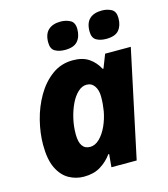

<svg xmlns="http://www.w3.org/2000/svg" viewBox="-114 -848 828 947"><g transform="rotate(-15 300.0 -374.5)"><path d="M198 10Q157 10 121.5 -10Q86 -30 64.5 -74.5Q43 -119 43 -194Q43 -253 59 -317Q75 -381 107 -436Q139 -491 185.5 -525Q232 -559 292 -559Q342 -559 373.5 -537.5Q405 -516 424 -480H428L455 -549H586L469 0H340L346 -66H342Q317 -32 282.5 -11Q248 10 198 10ZM265 -124Q291 -124 313.5 -146Q336 -168 352 -203Q368 -238 375 -277Q378 -295 379.5 -312.5Q381 -330 381 -350Q381 -383 366.5 -404Q352 -425 326 -425Q303 -425 282 -405.5Q261 -386 245.5 -353.5Q230 -321 221 -282Q212 -243 212 -203Q212 -124 265 -124ZM480 -618Q449 -618 429 -630Q409 -642 409 -675Q409 -718 431 -738.5Q453 -759 494 -759Q521 -759 542.5 -747.5Q564 -736 564 -702Q564 -664 545 -641Q526 -618 480 -618ZM270 -618Q239 -618 218.5 -630Q198 -642 198 -675Q198 -718 220.5 -738.5Q243 -759 283 -759Q310 -759 332 -747.5Q354 -736 354 -702Q354 -664 334.5 -641Q315 -618 270 -618Z"/></g></svg>

Font: Noto Sans ExtraBold
Style: Italic
Weight: 800
Italic angle: -12°
Designer: Monotype Design Team
Foundry: Monotype Imaging Inc.
Version: Version 2.013; ttfautohint (v1.8.4.7-5d5b)